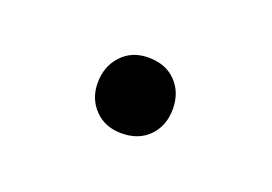

<svg xmlns="http://www.w3.org/2000/svg" viewBox="-34 -422 324 229"><g transform="rotate(20 127.5 -308.0)"><path d="M127 -260Q106 -260 93 -273.5Q80 -287 80 -307Q80 -328 93 -342Q106 -356 127 -356Q149 -356 162 -342.5Q175 -329 175 -308Q175 -287 162 -273.5Q149 -260 127 -260Z"/></g></svg>

Font: Literata ExtraLight
Style: Regular
Weight: 250
Designer: Latin by Veronika Burian and Jose Scaglione. Greek by Irene Vlachou. Cyrillic by Vera Evstafieva.
Foundry: TypeTogether
Version: Version 3.103;gftools[0.9.29]